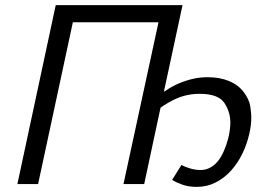

<svg xmlns="http://www.w3.org/2000/svg" viewBox="-20 -720 1027 751"><path d="M48 0 198 -700H694L621 -361Q623 -362 626 -364Q652 -382 679 -393.5Q706 -405 734 -411.5Q762 -418 792 -418Q840 -418 876 -403Q912 -388 933.5 -359.5Q955 -331 959 -303.5Q963 -276 963 -261Q963 -231 955 -196Q946 -156 928 -119Q910 -82 884 -53Q858 -24 824 -6.5Q790 11 750 11Q717 11 692.5 2Q668 -7 653 -16L690 -75Q703 -67 724 -61Q745 -55 765 -55Q785 -55 802.5 -64.5Q820 -74 833 -90.5Q846 -107 856 -130Q866 -153 873 -180Q881 -214 881 -241Q881 -282 857.5 -317.5Q834 -353 761 -353Q712 -353 669 -334Q638 -320 608 -299L544 0H463L600 -633H265L129 0Z"/></svg>

Font: Isabella Sans
Style: Italic
Weight: 400
Italic angle: -12°
Designer: Christian Thalmann (Catharsis Fonts), Cristiano Sobral
Foundry: The Isabella Sans Project Authors
Version: Version 2.026; ttfautohint (v1.8.4.7-5d5b-dirty)